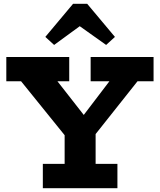

<svg xmlns="http://www.w3.org/2000/svg" viewBox="-20 -984 836 1004"><path d="M356 -230 62 -594H253L418 -383L578 -593H726L438 -230ZM204 0V-127H594V0ZM318 -66V-330H480V-66ZM13 -559V-686H342V-559ZM454 -559V-686H783V-559ZM263 -749 217 -791 362 -964H436L581 -791L535 -749L397 -847Z"/></svg>

Font: BioRhyme ExtraBold
Style: Regular
Weight: 800
Designer: Aoife Mooney
Foundry: Aoife Mooney Type
Version: Version 1.600;gftools[0.9.33]